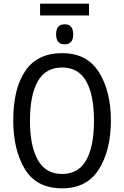

<svg xmlns="http://www.w3.org/2000/svg" viewBox="-20 -1014 676 1044"><path d="M198 -994V-930H464V-994ZM285 -827Q285 -773 332 -773Q378 -773 378 -827Q378 -882 332 -882Q285 -882 285 -827ZM318 -725Q184 -725 118 -629Q52 -533 52 -359Q52 -200 115 -95Q178 10 318 10Q453 10 518 -94Q583 -198 583 -358Q583 -518 518 -621.5Q453 -725 318 -725ZM318 -647Q406 -647 448.5 -572.5Q491 -498 491 -358Q491 -217 448.5 -142.5Q406 -68 317 -68Q229 -68 186 -143.5Q143 -219 143 -358Q143 -497 185.5 -572Q228 -647 318 -647Z"/></svg>

Font: Noto Sans Display SemiCondensed
Style: Regular
Weight: 400
Width: 4
Designer: Monotype Design team
Foundry: Monotype Imaging Inc.
Version: 1.000